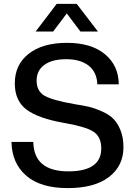

<svg xmlns="http://www.w3.org/2000/svg" viewBox="-20 -957 693 986"><path d="M328 9Q188 9 114.5 -55Q41 -119 39 -228H151Q154 -77 331 -77Q500 -77 500 -195Q500 -255 459.5 -281Q419 -307 308 -326Q177 -349 116.5 -394Q56 -439 56 -529Q56 -625 127.5 -681Q199 -737 324 -737Q448 -737 518.5 -679Q589 -621 590 -524H480Q477 -588 434.5 -620.5Q392 -653 320 -653Q248 -653 208 -624Q168 -595 168 -543Q168 -489 208.5 -465.5Q249 -442 364 -422Q410 -415 440.5 -407.5Q471 -400 507 -383.5Q543 -367 564 -345Q585 -323 599.5 -286.5Q614 -250 614 -201Q614 -105 539.5 -48Q465 9 328 9ZM163 -795 271 -937H374L483 -795H393L323 -888L253 -795Z"/></svg>

Font: Mona Sans Medium
Style: Regular
Weight: 500
Designer: Deni Anggara
Foundry: GitHub
Version: Version 2.000;Glyphs 3.2.3 (3260)